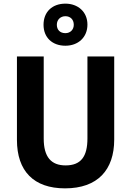

<svg xmlns="http://www.w3.org/2000/svg" viewBox="-20 -1024 719 1054"><path d="M339 -773C409 -773 460 -819 460 -889C460 -959 408 -1004 339 -1004C267 -1004 219 -959 219 -888C219 -818 267 -773 339 -773ZM339 -842C309 -842 292 -861 292 -888C292 -917 313 -935 339 -935C366 -935 385 -917 385 -888C385 -861 366 -842 339 -842ZM607 -258V-714H460V-264C460 -164 424 -116 340 -116C261 -116 220 -162 220 -263V-714H73V-256C73 -85 165 10 337 10C517 10 607 -92 607 -258Z"/></svg>

Font: Noto Sans Georgian SemiCondensed Bold
Style: Regular
Weight: 700
Width: 4
Designer: Monotype Design Team, Akaki Razmadze
Foundry: Google LLC
Version: Version 2.005